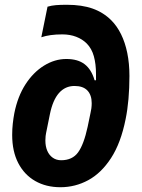

<svg xmlns="http://www.w3.org/2000/svg" viewBox="-20 -772 593 804"><path d="M233 12Q173 12 127.5 -14Q82 -40 56.5 -89Q31 -138 31 -207Q31 -231 33.5 -254Q36 -277 40 -298Q54 -368 86.5 -418.5Q119 -469 164 -497Q209 -525 258 -525Q306 -525 334.5 -503Q363 -481 376 -436H382V-462Q382 -504 373 -536.5Q364 -569 343 -590Q325 -608 299 -618Q273 -628 241 -628Q214 -628 192.5 -625Q171 -622 153 -616L179 -744Q196 -749 214.5 -750.5Q233 -752 260 -752Q323 -752 368 -736Q413 -720 446 -687Q470 -663 487 -628.5Q504 -594 513 -550Q522 -506 522 -454Q522 -403 518 -357.5Q514 -312 506 -273Q486 -173 445 -110Q404 -47 349.5 -17.5Q295 12 233 12ZM236 -101Q283 -101 307 -134Q331 -167 347 -241L359 -299Q361 -307 362.5 -317.5Q364 -328 364 -340Q364 -374 346 -393Q328 -412 292 -412Q253 -412 227 -382.5Q201 -353 189 -294L173 -215Q172 -211 171 -202.5Q170 -194 170 -184Q170 -159 178 -140.5Q186 -122 201 -111.5Q216 -101 236 -101Z"/></svg>

Font: IBM Plex Sans
Style: Italic
Weight: 400
Italic angle: -11.31°
Designer: Mike Abbink, Paul van der Laan, Pieter van Rosmalen
Foundry: Bold Monday
Version: Version 3.201